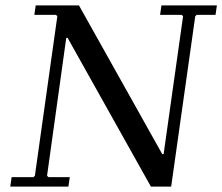

<svg xmlns="http://www.w3.org/2000/svg" viewBox="-20 -690 822 710"><path d="M577 -670H782L777 -635H707L702 -630L613 0H538L230 -550H225L154 -40L159 -35H238L233 0H18L23 -35H104L109 -40L192 -630L187 -635H107L112 -670H272L580 -120H585L657 -630L652 -635H572Z"/></svg>

Font: Brygada 1918
Style: Italic
Weight: 400
Italic angle: -8°
Designer: Mateusz Machalski | Borys Kosmynka | Przemek Hoffer
Foundry: NIEPODLEGLA 2018
Version: Version 3.006